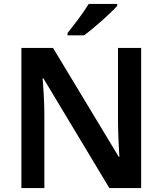

<svg xmlns="http://www.w3.org/2000/svg" viewBox="-20 -958 828 978"><path d="M577 -928V-938H432C405 -893 354 -827 324 -790V-778H408C457 -813 543 -890 577 -928ZM699 0V-714H581V-341C581 -282 586 -196 588 -159H585L250 -714H89V0H206V-370C206 -435 201 -512 197 -559H201L537 0Z"/></svg>

Font: Noto Sans Myanmar UI SemiBold
Style: Regular
Weight: 600
Designer: Monotype Design Team
Foundry: Monotype Imaging Inc.
Version: Version 2.103